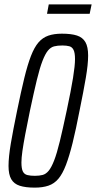

<svg xmlns="http://www.w3.org/2000/svg" viewBox="-20 -850 439 878"><path d="M139 8Q97 8 70.5 -0.5Q44 -9 31.5 -30.5Q19 -52 19 -91Q19 -132 29.5 -194Q40 -256 58 -343Q76 -431 91 -492.5Q106 -554 121.5 -594Q137 -634 156 -656Q175 -678 201 -687Q227 -696 263 -696Q306 -696 332 -687.5Q358 -679 370.5 -657.5Q383 -636 383 -596Q383 -556 372.5 -494.5Q362 -433 344 -345Q327 -257 312 -196.5Q297 -136 281.5 -95.5Q266 -55 247 -32.5Q228 -10 201.5 -1Q175 8 139 8ZM139 -46Q160 -46 175 -50Q190 -54 202.5 -69Q215 -84 227.5 -116Q240 -148 253.5 -203.5Q267 -259 285 -344Q305 -438 314 -494Q323 -550 323 -580Q323 -608 316.5 -621.5Q310 -635 297 -638.5Q284 -642 265 -642Q243 -642 227.5 -638Q212 -634 199.5 -619Q187 -604 174.5 -572Q162 -540 148.5 -484.5Q135 -429 117 -344Q104 -281 95.5 -236Q87 -191 82.5 -159.5Q78 -128 78 -107Q78 -79 84.5 -66Q91 -53 105 -49.5Q119 -46 139 -46ZM195 -787 203 -830H399L390 -787Z"/></svg>

Font: Saira UltraCondensed
Style: Italic
Weight: 400
Width: 1
Italic angle: -12°
Designer: Hector Gatti with collaboration of the Omnibus-Type team
Foundry: Omnibus-Type
Version: Version 1.101